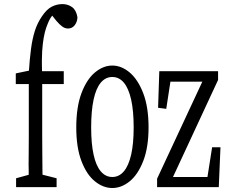

<svg xmlns="http://www.w3.org/2000/svg" viewBox="-20 -920 1124 944"><path d="M59.1 0V-43.5L146 -67.4H164.1L258.3 -43.5V0ZM120.1 0Q121.1 -33.2 121.1 -66.9Q121.1 -84 121.1 -84Q120.6 -86.4 120.6 -111.8Q120.6 -140.1 121.1 -168Q121.6 -195.8 121.6 -251.5V-506.8H57.6V-559.1L146 -577.6L121.6 -558.1V-564.9Q126 -630.9 132.6 -680.4Q139.2 -730 151.4 -768.3Q163.6 -806.6 186 -839.4Q209.5 -874.5 234.6 -887.2Q259.8 -899.9 286.6 -899.9Q314 -899.9 334.5 -885Q355 -870.1 360.8 -835Q359.9 -812.5 347.4 -796.1Q335 -779.8 314 -779.8Q299.8 -779.8 286.1 -789.6Q272.5 -799.3 257.3 -817.4L221.7 -861.8V-872.6H276.9V-865.2Q255.4 -860.4 241 -847.2Q226.6 -834 214.4 -802.7Q206.1 -783.7 200.2 -759.8Q194.3 -735.8 190.4 -703.1Q186.5 -671.4 186 -626.5Q186 -615.7 186 -603.5Q186 -566.9 187.5 -521.5V-251.5Q187.5 -210 188 -168Q188.5 -126 188.7 -83.7Q189 -41.5 189.9 0ZM154.3 -506.8V-569.8H293.5V-506.8Z M532.2 4.4Q487.3 4.4 446.5 -28.6Q405.8 -61.5 380.4 -128.2Q355 -194.8 355 -293.5Q355 -393.6 380.4 -461.4Q405.8 -529.3 446.5 -563.5Q487.3 -597.7 532.2 -597.7Q577.1 -597.7 617.7 -563.5Q658.2 -529.3 684.3 -461.4Q710.4 -393.6 710.4 -293.5Q710.4 -195.3 684.3 -128.4Q658.2 -61.5 617.7 -28.6Q577.1 4.4 532.2 4.4ZM532.2 -49.8Q565.4 -49.8 588.9 -77.4Q612.3 -105 624.8 -159.2Q637.2 -213.4 637.2 -293.5Q637.2 -375 624.8 -430.4Q612.3 -485.8 588.9 -513.7Q565.4 -541.5 532.2 -541.5Q499 -541.5 475.6 -513.7Q452.1 -485.8 440.2 -430.4Q428.2 -375 428.2 -293.5Q428.2 -213.4 440.2 -159.2Q452.1 -105 475.6 -77.4Q499 -49.8 532.2 -49.8Z M752.4 0V-41.5L988.3 -547.4V-506.8L980.5 -518.6H895.5H794.9L823.2 -553.2L797.4 -384.8L757.3 -390.1L763.2 -569.8H1052.2V-526.9L817.4 -21.5L824.7 -75.7V-49.8H916.5H1022.9L994.6 -15.6L1022.9 -195.8H1064L1055.7 0Z"/></svg>

Font: Scarab Serif
Style: Regular
Weight: 400
Designer: John Roberts
Foundry: Scarab
Version: 1.0